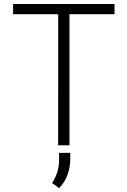

<svg xmlns="http://www.w3.org/2000/svg" viewBox="-20 -731 640 966"><path d="M556.2 -659.7H329.6V0H272.5L272.9 -659.7H45.9V-710.9H556.2ZM333.5 74.2Q333 111.3 319.6 148.9Q306.2 186.5 276.9 215.3L242.2 189.9Q259.3 163.1 268.1 135.5Q276.9 107.9 277.3 75.2V38.1H333.5Z"/></svg>

Font: Roboto Mono Light
Style: Regular
Weight: 300
Designer: Google
Version: Version 2.000985; 2015; ttfautohint (v1.3)